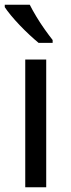

<svg xmlns="http://www.w3.org/2000/svg" viewBox="-21 -786 299 806"><path d="M173 0H85V-536H173ZM104 -766Q115 -744 131.5 -716.5Q148 -689 166.5 -663Q185 -637 200 -618V-606H141Q124 -620 103 -639.5Q82 -659 61.5 -680.5Q41 -702 24.5 -722Q8 -742 -1 -756V-766Z"/></svg>

Font: Noto Sans Sinhala
Style: Regular
Weight: 400
Designer: Jelle Bosma - Monotype Design Team
Foundry: Monotype Imaging Inc.
Version: Version 2.006